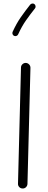

<svg xmlns="http://www.w3.org/2000/svg" viewBox="-20 -1052 272 1099"><path d="M109.4 26.9Q98.1 26.9 90.3 18.8Q82.5 10.7 83 -0.5L100.1 -665Q100.1 -676.3 108.2 -684.1Q116.2 -691.9 127.4 -691.9Q138.7 -691.4 146.5 -683.3Q154.3 -675.3 154.3 -664.1L137.2 0.5Q136.7 11.7 128.7 19.5Q120.6 27.3 109.4 26.9ZM177.2 -1028.3Q182.6 -1023.9 183.6 -1016.6Q184.6 -1009.3 180.2 -1003.9Q152.8 -969.7 128.7 -935.3Q104.5 -900.9 84 -855.5Q81.1 -849.1 74.2 -846.4Q67.4 -843.8 61 -846.7Q54.7 -849.1 52 -856.2Q49.3 -863.3 52.2 -869.6Q74.2 -918 99.9 -954.6Q125.5 -991.2 152.8 -1025.4Q157.2 -1030.8 164.8 -1031.7Q172.4 -1032.7 177.2 -1028.3Z"/></svg>

Font: Mikhak-DS2-FD Light
Style: Regular
Weight: 300
Designer: Amin Abedi
Version: Version 3.2